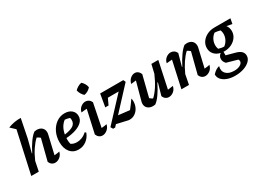

<svg xmlns="http://www.w3.org/2000/svg" viewBox="-38 -1529 3401 2525"><g transform="rotate(-30 1662.5 -266.5)"><path d="M20 0 159 -630 88 -697Q184 -734 282 -731L226 -451L175 -253L179 -251Q220 -333 264.5 -395.5Q309 -458 349 -486Q370 -490 384 -490Q432 -490 461 -463.5Q490 -437 490 -394Q490 -377 486 -361L421 -83Q447 -85 464.5 -88Q482 -91 500 -95Q489 -47 454.5 -20Q420 7 383 7Q355 7 333 -8.5Q311 -24 300 -55L381 -372Q358 -392 334 -403Q288 -361 244.5 -296.5Q201 -232 164 -147L134 0Z M737 11Q657 11 610 -46Q563 -103 563 -199Q563 -281 595.5 -348.5Q628 -416 684 -456Q740 -496 809 -496Q874 -496 914 -462.5Q954 -429 954 -373Q954 -322 917 -285.5Q880 -249 815.5 -227.5Q751 -206 670 -201Q669 -188 669 -175Q669 -142 677 -110Q712 -84 766 -84Q804 -84 842.5 -99.5Q881 -115 917 -147L932 -132Q907 -66 854.5 -27.5Q802 11 737 11ZM849 -371Q849 -389 844 -406Q809 -418 771 -421Q695 -364 675 -251Q768 -264 808.5 -292Q849 -320 849 -371Z M1218 -95Q1207 -48 1172.5 -20Q1138 8 1100 8Q1073 8 1051 -8Q1029 -24 1017 -55L1094 -401Q1050 -399 1010 -393Q1019 -439 1053 -466Q1087 -493 1124 -493Q1150 -493 1172 -478.5Q1194 -464 1208 -435L1137 -84Q1179 -87 1218 -95ZM1203 -733Q1225 -714 1240.5 -687Q1256 -660 1260 -632Q1242 -610 1215 -594Q1188 -578 1159 -574Q1138 -592 1122 -619Q1106 -646 1100 -676Q1120 -697 1147 -712.5Q1174 -728 1203 -733Z M1263 0 1242 -35 1571 -388H1407L1364 -295H1314L1347 -487H1698L1714 -452L1407 -121L1578 -101Q1623 -157 1669 -224Q1672 -214 1673.5 -203Q1675 -192 1675 -181Q1675 -130 1654 -87.5Q1633 -45 1596 -19.5Q1559 6 1513 6Q1492 6 1470 -1L1325 -34L1294 0Z M2027 -55 2078 -233 2071 -236Q2030 -152 1986.5 -90Q1943 -28 1903 1Q1884 5 1869 5Q1820 5 1790 -21Q1760 -47 1760 -90Q1760 -107 1765 -124L1840 -400Q1799 -396 1763 -391Q1774 -438 1806 -465.5Q1838 -493 1874 -493Q1900 -493 1921 -477Q1942 -461 1954 -431L1874 -112Q1895 -92 1918 -82Q1966 -126 2010 -194Q2054 -262 2094 -355L2125 -487H2230L2144 -84Q2183 -88 2225 -95Q2215 -47 2181 -20Q2147 7 2109 7Q2082 7 2060 -8.5Q2038 -24 2027 -55Z M2300 0 2388 -400Q2371 -399 2351.5 -397.5Q2332 -396 2304 -393Q2313 -439 2347 -465.5Q2381 -492 2418 -492Q2445 -492 2467 -478Q2489 -464 2503 -435L2453 -252L2458 -250Q2500 -333 2544.5 -395.5Q2589 -458 2628 -486Q2650 -490 2663 -490Q2712 -490 2740.5 -463.5Q2769 -437 2769 -394Q2769 -377 2765 -361L2700 -83Q2726 -85 2744 -88Q2762 -91 2780 -95Q2769 -47 2734.5 -20Q2700 7 2662 7Q2635 7 2613 -8.5Q2591 -24 2579 -55L2660 -372Q2638 -392 2614 -403Q2568 -361 2525 -297Q2482 -233 2444 -149L2415 0Z M3040 -150Q3033 -150 3026 -151V-97L3162 -60Q3266 -32 3266 45Q3266 89 3231.5 124Q3197 159 3138 179.5Q3079 200 3006 200Q2937 200 2885 180.5Q2833 161 2804.5 127Q2776 93 2778 50Q2805 21 2828 6Q2851 -9 2882 -17Q2863 51 2903 94Q2943 137 3027 137Q3073 137 3105.5 122Q3138 107 3149 84Q3160 61 3144 36L2981 -10Q2948 -43 2948 -83Q2948 -129 2987 -156Q2929 -168 2894.5 -206.5Q2860 -245 2860 -301Q2860 -353 2889.5 -395Q2919 -437 2969 -462Q3019 -487 3081 -487H3325L3310 -408L3228 -424Q3258 -386 3258 -333Q3258 -282 3229 -240.5Q3200 -199 3151 -174.5Q3102 -150 3040 -150ZM3068 -205Q3100 -228 3120 -263Q3140 -298 3144 -337Q3148 -376 3134 -413Q3115 -418 3094.5 -422.5Q3074 -427 3051 -428Q3018 -405 2998.5 -370.5Q2979 -336 2975 -296.5Q2971 -257 2985 -220Q3012 -212 3031.5 -208.5Q3051 -205 3068 -205Z"/></g></svg>

Font: Piazzolla SemiBold
Style: Italic
Weight: 600
Italic angle: -11.3°
Designer: Juan Pablo del Peral
Foundry: Huerta Tipografica
Version: Version 1.330